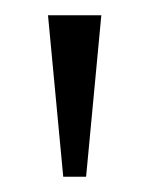

<svg xmlns="http://www.w3.org/2000/svg" viewBox="-20 -734 196 252"><path d="M63 -502H93L113 -714H43Z"/></svg>

Font: Noto Serif Myanmar ExtraCondensed Light
Style: Regular
Weight: 300
Width: 2
Designer: Ben Mitchell and the Monotype Design Team
Foundry: Monotype Imaging Inc.
Version: Version 2.106